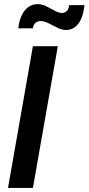

<svg xmlns="http://www.w3.org/2000/svg" viewBox="-20 -928 438 948"><path d="M19.5 0 142.5 -700H265.5L142.5 0ZM306 -780Q286 -780 263.8 -791Q241.5 -802 220.2 -813Q199 -824 181.5 -824Q148.5 -824 142 -788H70Q77 -844.5 102 -876Q127 -907.5 166 -907.5Q188 -907.5 209.5 -896.5Q231 -885.5 250.8 -874.8Q270.5 -864 287 -864Q298.5 -864 308.5 -872Q318.5 -880 321.5 -902.5H397.5Q389 -837.5 365.2 -808.8Q341.5 -780 306 -780Z"/></svg>

Font: Cabin Condensed
Style: Bold Italic
Weight: 700
Width: 3
Italic angle: -10°
Designer: Pablo Impallari
Foundry: Pablo Impallari. http://www.impallari.com Igino Marini. http://www.ikern.com
Version: Version 3.001; ttfautohint (v1.8.3)